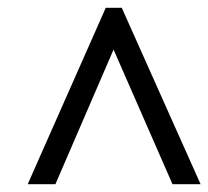

<svg xmlns="http://www.w3.org/2000/svg" viewBox="-20 -734 534 492"><path d="M51 -262H122L271 -607L422 -262H494L292 -714H251Z"/></svg>

Font: Noto Serif SemiCondensed Extra
Style: Italic
Weight: 800
Width: 4
Italic angle: -12°
Designer: Monotype Design Team
Foundry: Monotype Imaging Inc.
Version: Version 1.901